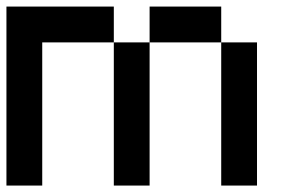

<svg xmlns="http://www.w3.org/2000/svg" viewBox="-20 -576 929 596"><path d="M444.4 0H333.3V-444.4H444.4ZM333.3 -555.6V-444.4H111.1V0H0V-555.6ZM666.7 -444.4H444.4V-555.6H666.7ZM777.8 0H666.7V-444.4H777.8Z"/></svg>

Font: Pixeloid Sans
Style: Regular
Weight: 400
Designer: GGBotNet
Foundry: GGBotNet
Version: 0.5